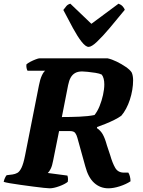

<svg xmlns="http://www.w3.org/2000/svg" viewBox="-31 -1020 772 1040"><path d="M238 0Q231 0 206 -2.5Q181 -5 148 -9.5Q115 -14 81.5 -18.5Q48 -23 22.5 -27.5Q-3 -32 -11 -35Q-9 -46 -4 -56.5Q1 -67 5 -71L37 -75Q51 -77 63 -83.5Q75 -90 85.5 -111.5Q96 -133 105 -179L180 -558Q186 -590 195.5 -610.5Q205 -631 214 -637H118Q115 -642 113 -651Q111 -660 112 -671Q119 -678 133.5 -685.5Q148 -693 162.5 -698.5Q177 -704 182 -704H552Q575 -699 601.5 -686Q628 -673 650.5 -657.5Q673 -642 682 -628Q686 -620 688 -608.5Q690 -597 690 -585Q690 -560 685.5 -533Q681 -506 672.5 -480Q664 -454 652 -431.5Q640 -409 626 -393Q611 -382 588 -370.5Q565 -359 540 -349Q515 -339 495 -332L494 -326Q514 -313 526 -291.5Q538 -270 548 -233L566 -179Q578 -137 593 -111Q608 -85 640 -85H664Q669 -78 672.5 -65Q676 -52 676 -38Q652 -22 618 -11Q584 0 556 0Q512 0 479.5 -29Q447 -58 431 -119L388 -274Q384 -289 376.5 -299.5Q369 -310 348 -310H289L257 -151Q252 -123 244 -106.5Q236 -90 228 -83L334 -69Q336 -64 337 -56Q338 -48 336 -35Q320 -22 289.5 -11Q259 0 238 0ZM304 -386Q352 -386 399.5 -388Q447 -390 481 -397Q497 -417 508.5 -445.5Q520 -474 527 -505.5Q534 -537 534 -563Q534 -580 530.5 -593.5Q527 -607 520 -616Q508 -622 486 -625.5Q464 -629 443.5 -631Q423 -633 414 -633Q391 -633 376 -624.5Q361 -616 352 -600Q343 -584 338 -559ZM449 -766Q433 -766 411 -794Q389 -822 364 -868Q339 -914 312 -966Q321 -978 328.5 -987Q336 -996 350 -1000L464 -891L611 -1000Q625 -995 633.5 -985.5Q642 -976 645 -967Q602 -914 563 -868Q524 -822 494.5 -794Q465 -766 449 -766Z"/></svg>

Font: Texturina Medium 12pt Black
Style: Italic
Weight: 900
Italic angle: -11°
Version: Version 1.002